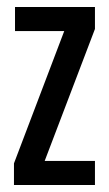

<svg xmlns="http://www.w3.org/2000/svg" viewBox="-20 -530 313 550"><path d="M20 0V-62L164 -441H23V-510H252V-447L108 -69H252V0Z"/></svg>

Font: Saira UltraCondensed SemiBold
Style: Regular
Weight: 600
Width: 1
Designer: Hector Gatti with collaboration of the Omnibus-Type team
Foundry: Omnibus-Type
Version: Version 1.101